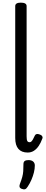

<svg xmlns="http://www.w3.org/2000/svg" viewBox="-20 -1135 348 1450"><path d="M189 17Q143 17 119 -10.5Q95 -38 95 -93V-1089Q95 -1102 105.5 -1108.5Q116 -1115 137 -1115Q159 -1115 170 -1108.5Q181 -1102 181 -1089V-106Q181 -80 186 -70.5Q191 -61 204 -61Q211 -61 216.5 -66Q222 -71 228.5 -82Q235 -93 243 -111Q247 -120 256 -122.5Q265 -125 278 -120Q292 -116 298 -107Q304 -98 300 -89Q288 -56 272 -32.5Q256 -9 235.5 4Q215 17 189 17ZM143 291Q131 286 128 278Q125 270 130 255Q142 224 148 202Q154 180 155.5 157.5Q157 135 157 105Q157 88 166.5 81Q176 74 195 74Q218 74 230.5 85Q243 96 243 115Q243 140 236 168Q229 196 217 223.5Q205 251 189 275Q179 291 169 294Q159 297 143 291Z"/></svg>

Font: Playwrite FR Moderne
Style: Regular
Weight: 400
Designer: Veronika Burian, José Scaglione
Foundry: TypeTogether
Version: Version 1.002